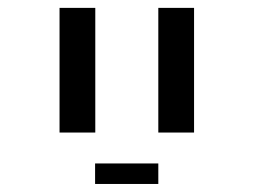

<svg xmlns="http://www.w3.org/2000/svg" viewBox="-20 -619 640 485"><path d="M220.2 -206.1H379.9V-154.3H220.2ZM130.4 -599.1H220.7V-284.2H130.4ZM379.9 -599.1H470.2V-284.2H379.9Z"/></svg>

Font: Cousine
Style: Regular
Weight: 400
Monospace: yes
Designer: Steve Matteson
Foundry: Monotype Imaging Inc.
Version: Version 1.21